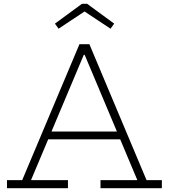

<svg xmlns="http://www.w3.org/2000/svg" viewBox="-20 -983 882 1003"><path d="M626 -296V-255H217.5V-296ZM745.5 -42H825.5V0H505V-42H697.5L413.5 -717.5L443.5 -696.5H397L426.5 -717.5L142 -42H335V0H16.5V-42H96L395 -752H447ZM435.5 -963 576.5 -859.5 557.5 -833 421.5 -923 286 -833 267 -859.5 408 -963Z"/></svg>

Font: Hepta Slab Light
Style: Regular
Weight: 300
Designer: Michael LaGattuta
Foundry: Michael LaGattuta
Version: Version 1.102